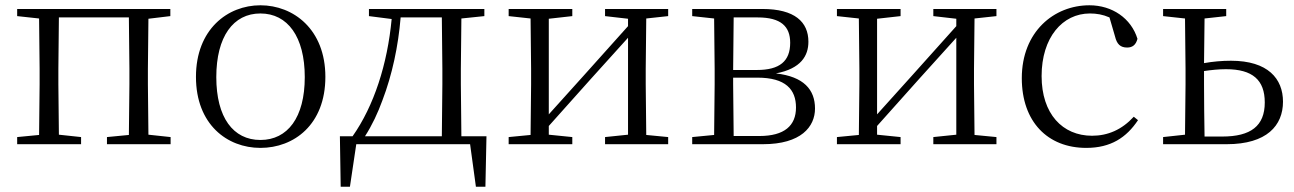

<svg xmlns="http://www.w3.org/2000/svg" viewBox="-20 -546 4899 727"><path d="M45 -485 128 -476 130 -285V-227L128 -35L45 -27V0H287V-27L203 -36L201 -227V-285L203 -480H468L470 -285V-227L468 -35L385 -27V0H626V-27L542 -36L540 -227V-285L542 -475L625 -485V-512H45Z M966 14C1093 14 1212 -74 1212 -255C1212 -435 1091 -526 966 -526C842 -526 722 -435 722 -255C722 -75 840 14 966 14ZM966 -16C863 -16 799 -101 799 -254C799 -407 863 -495 966 -495C1069 -495 1134 -407 1134 -254C1134 -101 1069 -16 966 -16Z M1377 -485 1463 -474C1447 -303 1396 -145 1315 -30H1267L1270 161H1305L1329 0H1760L1782 161H1818L1822 -30H1727L1725 -227V-285L1727 -476L1814 -485V-512H1377ZM1653 -30H1362C1389 -72 1411 -119 1428 -166C1465 -263 1488 -371 1497 -480H1653L1655 -285V-227Z M2271 -485 2358 -475V-447L2194 -264L2058 -113V-475L2147 -485V-512H1906V-485L1989 -476L1991 -285V-227L1989 -35L1906 -27V0H2147V-27L2058 -36V-69L2218 -248L2358 -403V-36L2271 -27V0H2510V-27L2427 -35L2425 -227V-285L2427 -476L2510 -485V-512H2271Z M2683 0H2869C3013 0 3066 -66 3066 -135C3066 -207 3023 -256 2918 -268C3013 -286 3041 -335 3041 -388C3041 -463 2989 -512 2867 -512H2601V-485L2684 -476L2686 -285V-227L2684 -35L2601 -27V0ZM2758 -480H2849C2937 -480 2972 -446 2972 -384C2972 -314 2932 -281 2846 -281H2756ZM2756 -252H2848C2955 -252 2994 -207 2994 -139C2994 -70 2950 -31 2855 -31H2758L2756 -227Z M3514 -485 3601 -475V-447L3437 -264L3301 -113V-475L3390 -485V-512H3149V-485L3232 -476L3234 -285V-227L3232 -35L3149 -27V0H3390V-27L3301 -36V-69L3461 -248L3601 -403V-36L3514 -27V0H3753V-27L3670 -35L3668 -227V-285L3670 -476L3753 -485V-512H3514Z M4093 14C4186 14 4245 -25 4289 -91L4273 -104C4228 -55 4175 -32 4115 -32C4003 -32 3924 -115 3924 -258C3924 -404 4003 -495 4107 -495C4132 -495 4156 -491 4181 -480L4202 -408C4209 -379 4222 -366 4248 -366C4268 -366 4281 -376 4287 -399C4263 -477 4191 -526 4105 -526C3971 -526 3849 -426 3849 -250C3849 -85 3947 14 4093 14Z M4384 0H4625C4777 0 4838 -71 4838 -161C4838 -248 4781 -316 4641 -316C4607 -316 4573 -313 4539 -307L4541 -476L4623 -485V-512H4384V-485L4467 -476L4469 -285V-227L4467 -36L4384 -27ZM4539 -277C4567 -281 4594 -284 4622 -284C4723 -284 4769 -243 4769 -158C4769 -69 4716 -29 4608 -29H4541C4540 -84 4539 -170 4539 -227Z"/></svg>

Font: Noto Serif SC Light
Style: Regular
Weight: 300
Designer: Ryoko NISHIZUKA 西塚涼子 (kana & ideographs); Frank Grießhammer (Latin, Greek & Cyrillic); Wenlong ZHANG 张文龙 (bopomofo); San
Foundry: Adobe
Version: Version 2.001;hotconv 1.1.0;makeotfexe 2.6.0